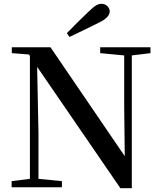

<svg xmlns="http://www.w3.org/2000/svg" viewBox="-20 -983 847 1008"><path d="M331 -809 345 -789C395 -813 447 -838 497 -863C542 -884 556 -905 556 -923C556 -943 538 -963 513 -963C493 -963 476 -952 444 -921C408 -887 369 -848 331 -809ZM612 5H672V-692L770 -704V-735H506V-704L632 -692V-427L635 -163L245 -735H42V-704L132 -697L137 -689V-44L41 -32V0H305V-32L182 -44V-285L175 -632Z"/></svg>

Font: Noto Serif HK SemiBold
Style: Regular
Weight: 600
Designer: Ryoko NISHIZUKA 西塚涼子 (kana & ideographs); Frank Grießhammer (Latin, Greek & Cyrillic); Wenlong ZHANG 张文龙 (bopomofo); San
Foundry: Adobe
Version: Version 2.001;hotconv 1.1.0;makeotfexe 2.6.0